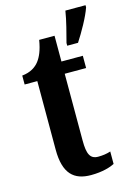

<svg xmlns="http://www.w3.org/2000/svg" viewBox="-118 -821 621 893"><g transform="rotate(-15 193.0 -375.0)"><path d="M255 -613V-600H307C335 -643 372 -708 386 -750V-760H289C282 -714 266 -655 255 -613ZM207 10C263 10 302 -3 321 -13V-73C303 -67 283 -64 261 -64C222 -64 210 -91 210 -155V-477H313V-536H210V-660H136C128 -611 115 -583 100 -563C84 -542 58 -524 17 -520V-477H78V-147C78 -31 125 10 207 10Z"/></g></svg>

Font: Noto Serif Myanmar ExtraCondensed
Style: Bold
Weight: 700
Width: 2
Designer: Ben Mitchell and the Monotype Design Team
Foundry: Monotype Imaging Inc.
Version: Version 2.106